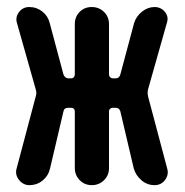

<svg xmlns="http://www.w3.org/2000/svg" viewBox="-20 -540 540 560"><path d="M65.4 0Q47.9 0 35.6 -15.1Q23.4 -30.3 28.3 -47.9L84 -257.8Q87.9 -268.6 84 -280.3L29.3 -473.6Q24.4 -490.2 35.6 -504.9Q46.9 -519.5 65.4 -519.5Q86.9 -519.5 103.5 -506.3Q120.1 -493.2 125 -472.7L165 -323.2Q168.9 -312.5 178.7 -311.5H187.5Q192.4 -311.5 195.3 -314.9Q198.2 -318.4 198.2 -323.2V-469.7Q198.2 -491.2 212.4 -505.4Q226.6 -519.5 247.6 -519.5Q268.6 -519.5 283.2 -505.4Q297.9 -491.2 297.9 -469.7V-323.2Q297.9 -318.4 301.3 -314.9Q304.7 -311.5 308.6 -311.5H317.4Q328.1 -311.5 331.1 -323.2L371.1 -472.7Q377 -492.2 394 -505.9Q411.1 -519.5 430.7 -519.5Q449.2 -519.5 460.9 -505.4Q472.7 -491.2 466.8 -473.6L412.1 -280.3Q409.2 -269.5 412.1 -257.8L467.8 -47.9Q472.7 -30.3 461.4 -15.1Q450.2 0 430.7 0Q409.2 0 392.6 -14.2Q376 -28.3 370.1 -48.8L331.1 -214.8Q328.1 -225.6 317.4 -225.6H308.6Q304.7 -225.6 301.3 -222.7Q297.9 -219.7 297.9 -214.8V-49.8Q297.9 -28.3 283.2 -14.2Q268.6 0 247.6 0Q226.6 0 212.4 -14.6Q198.2 -29.3 198.2 -49.8V-214.8Q198.2 -219.7 195.3 -222.7Q192.4 -225.6 187.5 -225.6H178.7Q167 -225.6 165 -214.8L126 -48.8Q121.1 -27.3 104.5 -13.7Q87.9 0 65.4 0Z"/></svg>

Font: Rounded-X Mgen+ 1mn medium
Style: Regular
Weight: 500
Designer: [Source Han Sans]
Ryoko NISHIZUKA  (kana & ideographs); Paul D. Hunt (Latin, Greek & Cyrillic); Wenlong ZHANG  (bopomofo
Version: Version 1.059.20150602